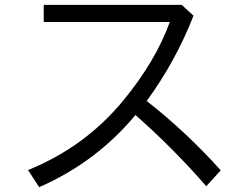

<svg xmlns="http://www.w3.org/2000/svg" viewBox="-20 -756 1040 795"><path d="M161.1 -735.8H732.4L781.2 -690.9Q707.5 -502.4 587.4 -337.9Q752 -209 894 -50.8L834 15.1Q700.2 -139.2 541 -279.8Q377.9 -84 142.1 19L96.2 -51.8Q331.5 -147.5 488.8 -337.9Q624 -501.5 683.1 -665H161.1Z"/></svg>

Font: BIZ UDGothic
Style: Regular
Weight: 400
Monospace: yes
Designer: TypeBank Co., Ltd.
Foundry: Morisawa Inc.
Version: Version 1.05